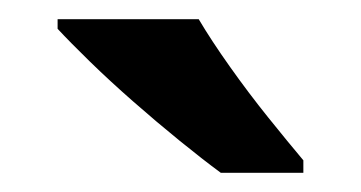

<svg xmlns="http://www.w3.org/2000/svg" viewBox="-20 -786 376 200"><path d="M187 -766Q200 -744 219.5 -716.5Q239 -689 259.5 -663.5Q280 -638 296 -619V-606H210Q191 -620 167 -639.5Q143 -659 118.5 -680.5Q94 -702 73.5 -722Q53 -742 40 -756V-766Z"/></svg>

Font: Noto Sans Syriac Eastern SemiBold
Style: Regular
Weight: 600
Designer: Patrick Giasson and the Monotype Design Team
Foundry: Monotype Imaging Inc.
Version: Version 3.001